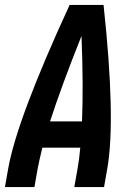

<svg xmlns="http://www.w3.org/2000/svg" viewBox="-34 -755 554 775"><path d="M-14 0 -1 -74Q34 -273 247 -735H384Q434 -273 399 -74L386 0H266L279 -74Q286 -111 290 -159H137Q125 -111 118 -74L105 0ZM168 -265H297Q303 -408 295 -610Q214 -407 168 -265Z"/></svg>

Font: Iosevka SS08
Style: Bold Italic
Weight: 700
Italic angle: -10°
Monospace: yes
Designer: Belleve Invis
Foundry: Belleve Invis
Version: 2.1.0; ttfautohint (v1.8.2)